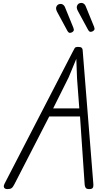

<svg xmlns="http://www.w3.org/2000/svg" viewBox="-20 -1302 754 1322"><path d="M30.5 0Q20.5 0 14 -4Q7.5 -8 6.2 -16.5Q5 -25 11.5 -37.5L481 -946Q490 -963 494.5 -971Q499 -979 519 -979Q535.5 -979 542 -973.2Q548.5 -967.5 549 -958L623 -31.5Q624 -16 618.2 -8Q612.5 0 595 0Q575 0 569.5 -9.5Q564 -19 563 -30L531 -500H319L79.5 -34Q69.5 -14 60.2 -7Q51 0 30.5 0ZM346 -555.5H526L510.5 -761L505.5 -897L453 -770ZM476.5 -1080Q468.5 -1075.5 460 -1075.8Q451.5 -1076 443 -1091.5L373.5 -1220Q362 -1242 368.2 -1255.8Q374.5 -1269.5 386 -1273Q401 -1277.5 412 -1271Q423 -1264.5 428 -1251L485 -1111.5Q490.5 -1097.5 487.2 -1090.8Q484 -1084 476.5 -1080ZM619 -1087Q611 -1082.5 602.5 -1082.8Q594 -1083 585.5 -1098.5L516 -1227Q504.5 -1249 510.8 -1262.8Q517 -1276.5 528.5 -1280Q543.5 -1284.5 554.5 -1278Q565.5 -1271.5 570.5 -1258L627.5 -1118.5Q633 -1104.5 629.8 -1097.8Q626.5 -1091 619 -1087Z"/></svg>

Font: Edu QLD Hand
Style: Regular
Weight: 400
Designer: Tina and Corey Anderson, Eben Sorkin
Foundry: Sorkin Type Co.
Version: Version 2.000